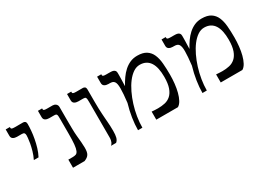

<svg xmlns="http://www.w3.org/2000/svg" viewBox="-24 -1046 2107 1551"><g transform="rotate(-30 1029.0 -270.0)"><path d="M95.2 -211.9Q111.8 -245.6 121.6 -279.8Q131.3 -314 136.5 -342.5Q141.6 -371.1 143.1 -390.9Q144.5 -410.6 144.5 -415Q144.5 -429.7 138.4 -436.3Q132.3 -442.9 116.7 -442.9H71.3Q50.8 -442.9 36.4 -451.7Q22 -460.4 22 -481V-540H61V-531.7Q61 -528.8 62.3 -526.4Q63.5 -523.9 67.1 -522.2Q70.8 -520.5 77.4 -519.5Q84 -518.6 94.7 -518.6H172.4Q181.6 -518.6 189.9 -512.5Q198.2 -506.3 198.2 -486.8Q198.2 -460.9 195.3 -426.8Q192.4 -392.6 185.5 -355.7Q178.7 -318.8 167.5 -281.5Q156.2 -244.1 139.2 -211.9Z M493.2 -211.9Q497.1 -172.9 499.5 -144Q502 -115.2 502 -93.3Q502 -72.3 499.3 -57.4Q496.6 -42.5 490 -32Q483.4 -21.5 472.7 -13.9Q461.9 -6.3 446.3 0H338.4V-75.7H378.9Q396.5 -75.7 409.2 -80.1Q421.9 -84.5 429.9 -102.5Q438 -120.6 441.7 -157.5Q445.3 -194.3 445.3 -259.3V-388.2Q445.3 -405.3 444.8 -416Q444.3 -426.8 441.9 -432.6Q439.5 -438.5 433.6 -440.7Q427.7 -442.9 417.5 -442.9H372.1Q351.6 -442.9 337.2 -451.7Q322.8 -460.4 322.8 -481V-540H361.8V-531.7Q361.8 -528.8 363 -526.4Q364.3 -523.9 367.9 -522.2Q371.6 -520.5 378.2 -519.5Q384.8 -518.6 395.5 -518.6H446.8Q453.6 -518.6 461.2 -516.4Q468.8 -514.2 474.9 -509.5Q481 -504.9 485.1 -497.6Q489.3 -490.2 489.3 -480.5V-378.9Q489.3 -358.4 489.5 -334Q489.7 -309.6 490 -286.6Q490.2 -263.7 491 -243.7Q491.7 -223.6 493.2 -211.9Z M768.6 -96.2Q768.6 -58.1 762.5 -35.4Q756.3 -12.7 740.2 0H692.9Q697.3 -3.9 701.7 -9.3Q706.1 -14.6 709.2 -22.2Q712.4 -29.8 714.6 -40.3Q716.8 -50.8 716.8 -64.9V-388.2Q716.8 -406.2 716.1 -417Q715.3 -427.7 712.4 -433.6Q709.5 -439.5 703.9 -441.2Q698.2 -442.9 689 -442.9H643.6Q623 -442.9 608.6 -451.7Q594.2 -460.4 594.2 -481V-540H633.3V-531.7Q633.3 -528.8 634.5 -526.4Q635.7 -523.9 639.4 -522.2Q643.1 -520.5 649.7 -519.5Q656.2 -518.6 667 -518.6H730Q739.3 -518.6 747.6 -512.5Q755.9 -506.3 755.9 -486.8V-378.9Q755.9 -340.8 756.8 -312Q757.8 -283.2 759.3 -260.3Q760.7 -237.3 762.2 -218.3Q763.7 -199.2 765.1 -180.7Q766.6 -162.1 767.6 -141.8Q768.6 -121.6 768.6 -96.2Z M981.4 -234.4Q986.3 -277.3 988.8 -308.6Q991.2 -339.8 991.2 -363.3Q991.2 -387.7 988 -403.3Q984.9 -418.9 978 -427.7Q971.2 -436.5 960.7 -439.7Q950.2 -442.9 935.1 -442.9H923.8Q903.3 -442.9 888.9 -451.7Q874.5 -460.4 874.5 -481V-540H913.6V-531.7Q913.6 -528.8 914.8 -526.4Q916 -523.9 919.7 -522.2Q923.3 -520.5 929.9 -519.5Q936.5 -518.6 947.3 -518.6H967.8Q980.5 -518.6 992.4 -518.1Q1004.4 -517.6 1013.7 -514.2Q1022.9 -510.7 1028.6 -503.4Q1034.2 -496.1 1034.2 -482.4Q1034.2 -473.1 1034.2 -459.5Q1034.2 -445.8 1033.7 -429.7Q1033.2 -413.6 1032.7 -396Q1032.2 -378.4 1031.7 -360.8Q1049.3 -393.6 1070.1 -423.1Q1090.8 -452.6 1116 -475.3Q1141.1 -498 1171.4 -511.5Q1201.7 -524.9 1238.8 -524.9Q1292 -524.9 1323 -504.6Q1354 -484.4 1369.4 -449Q1384.8 -413.6 1388.9 -365Q1393.1 -316.4 1393.1 -259.3Q1393.1 -218.8 1388.7 -177.5Q1384.3 -136.2 1375 -100.6Q1365.7 -64.9 1351.3 -38.3Q1336.9 -11.7 1316.9 0H1115.2V-75.2Q1129.9 -74.2 1144.5 -73.2Q1159.2 -72.3 1173.8 -72.3Q1207.5 -72.3 1238.3 -79.1Q1269 -85.9 1292.7 -106.9Q1316.4 -127.9 1330.3 -166.5Q1344.2 -205.1 1344.2 -268.1Q1344.2 -310.5 1337.2 -344.5Q1330.1 -378.4 1314.9 -402.1Q1299.8 -425.8 1276.1 -438.5Q1252.4 -451.2 1219.7 -451.2Q1188 -451.2 1158.4 -431.2Q1128.9 -411.1 1103 -377.2Q1077.1 -343.3 1055.4 -298.1Q1033.7 -252.9 1018.1 -202.9Q1002.4 -152.8 993.9 -100.6Q985.4 -48.3 985.4 0H944.8Q944.8 -52.7 954.1 -112.8Q963.4 -172.9 981 -232.4Q981 -232.9 981.2 -233.2Q981.4 -233.4 981.4 -234.4Z M1582.5 -234.4Q1587.4 -277.3 1589.8 -308.6Q1592.3 -339.8 1592.3 -363.3Q1592.3 -387.7 1589.1 -403.3Q1585.9 -418.9 1579.1 -427.7Q1572.3 -436.5 1561.8 -439.7Q1551.3 -442.9 1536.1 -442.9H1524.9Q1504.4 -442.9 1490 -451.7Q1475.6 -460.4 1475.6 -481V-540H1514.6V-531.7Q1514.6 -528.8 1515.9 -526.4Q1517.1 -523.9 1520.8 -522.2Q1524.4 -520.5 1531 -519.5Q1537.6 -518.6 1548.3 -518.6H1568.8Q1581.5 -518.6 1593.5 -518.1Q1605.5 -517.6 1614.7 -514.2Q1624 -510.7 1629.6 -503.4Q1635.3 -496.1 1635.3 -482.4Q1635.3 -473.1 1635.3 -459.5Q1635.3 -445.8 1634.8 -429.7Q1634.3 -413.6 1633.8 -396Q1633.3 -378.4 1632.8 -360.8Q1650.4 -393.6 1671.1 -423.1Q1691.9 -452.6 1717 -475.3Q1742.2 -498 1772.5 -511.5Q1802.7 -524.9 1839.8 -524.9Q1893.1 -524.9 1924.1 -504.6Q1955.1 -484.4 1970.5 -449Q1985.8 -413.6 1990 -365Q1994.1 -316.4 1994.1 -259.3Q1994.1 -218.8 1989.7 -177.5Q1985.4 -136.2 1976.1 -100.6Q1966.8 -64.9 1952.4 -38.3Q1938 -11.7 1918 0H1716.3V-75.2Q1731 -74.2 1745.6 -73.2Q1760.3 -72.3 1774.9 -72.3Q1808.6 -72.3 1839.4 -79.1Q1870.1 -85.9 1893.8 -106.9Q1917.5 -127.9 1931.4 -166.5Q1945.3 -205.1 1945.3 -268.1Q1945.3 -310.5 1938.2 -344.5Q1931.2 -378.4 1916 -402.1Q1900.9 -425.8 1877.2 -438.5Q1853.5 -451.2 1820.8 -451.2Q1789.1 -451.2 1759.5 -431.2Q1730 -411.1 1704.1 -377.2Q1678.2 -343.3 1656.5 -298.1Q1634.8 -252.9 1619.1 -202.9Q1603.5 -152.8 1595 -100.6Q1586.4 -48.3 1586.4 0H1545.9Q1545.9 -52.7 1555.2 -112.8Q1564.5 -172.9 1582 -232.4Q1582 -232.9 1582.3 -233.2Q1582.5 -233.4 1582.5 -234.4Z"/></g></svg>

Font: Arian Grqi
Style: Regular
Weight: 400
Designer: Ruben Hakobyan (Tarumian)
Foundry: Ruben Hakobyan (Tarumian)
Version: Version 1.003